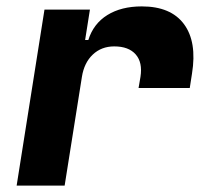

<svg xmlns="http://www.w3.org/2000/svg" viewBox="-20 -580 640 600"><path d="M32 0 119 -550H261L246 -455H256Q272 -506 315.5 -533Q359 -560 423 -560Q514 -560 555 -504.5Q596 -449 580 -350L573 -305H413L419 -340Q426 -385 404 -410Q382 -435 337 -435Q297 -435 270 -409.5Q243 -384 236 -340L182 0Z"/></svg>

Font: JetBrains Mono ExtraBold
Style: Italic
Weight: 800
Designer: Philipp Nurullin, Konstantin Bulenkov
Foundry: JetBrains
Version: Version 1.000; ttfautohint (v1.8.3)